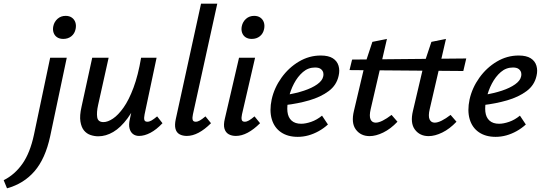

<svg xmlns="http://www.w3.org/2000/svg" viewBox="-149 -731 2941 1041"><path d="M35 0 123 -418H213L123 8Q97 129 38.5 197Q-20 265 -111 290L-129 246Q-69 216 -27.5 157Q14 98 35 0ZM194 -520Q174 -520 160.5 -529Q147 -538 141.5 -554Q136 -570 140 -589Q145 -613 163 -629Q181 -645 207 -645Q227 -645 240.5 -635.5Q254 -626 259.5 -610Q265 -594 261 -574Q256 -549 238 -534.5Q220 -520 194 -520Z M384 8Q363 8 342 1Q321 -6 306.5 -23.5Q292 -41 287 -72.5Q282 -104 293 -152L351 -418H440L383 -162Q374 -122 378 -95.5Q382 -69 412 -69Q435 -69 463.5 -88Q492 -107 521 -148Q550 -189 575 -256Q600 -323 616 -418H667Q644 -303 612 -221.5Q580 -140 542.5 -89.5Q505 -39 465 -15.5Q425 8 384 8ZM605 6Q586 6 572.5 -4Q559 -14 553.5 -34Q548 -54 555 -85L627 -418H700L635 -111Q631 -92 633.5 -81.5Q636 -71 650 -71Q661 -71 673 -78Q685 -85 703 -100L732 -63Q699 -28 666.5 -11Q634 6 605 6Z M864 6Q841 6 824.5 -3Q808 -12 802.5 -32.5Q797 -53 804 -85L941 -711H1029L897 -111Q893 -93 895.5 -82Q898 -71 912 -71Q923 -71 935 -78Q947 -85 965 -100L995 -63Q961 -29 928 -11.5Q895 6 864 6Z M1130 6Q1107 6 1090.5 -3.5Q1074 -13 1068 -33.5Q1062 -54 1070 -87L1147 -418H1234L1163 -111Q1159 -93 1161.5 -82Q1164 -71 1178 -71Q1189 -71 1201 -78Q1213 -85 1231 -100L1261 -63Q1227 -29 1194 -11.5Q1161 6 1130 6ZM1216 -520Q1196 -520 1182.5 -529Q1169 -538 1163.5 -554Q1158 -570 1162 -589Q1167 -613 1185 -629Q1203 -645 1229 -645Q1249 -645 1262.5 -635.5Q1276 -626 1281.5 -610Q1287 -594 1283 -574Q1278 -549 1260 -534.5Q1242 -520 1216 -520Z M1465 11Q1411 11 1374.5 -14Q1338 -39 1324.5 -85Q1311 -131 1324 -192Q1338 -255 1377 -309.5Q1416 -364 1471.5 -397Q1527 -430 1590 -430Q1632 -430 1655.5 -415Q1679 -400 1686.5 -374.5Q1694 -349 1687 -320Q1676 -269 1633 -237Q1590 -205 1528 -187Q1466 -169 1396 -161L1400 -216Q1456 -225 1499.5 -239.5Q1543 -254 1570.5 -273.5Q1598 -293 1603 -315Q1606 -324 1604 -335.5Q1602 -347 1591.5 -356Q1581 -365 1559 -365Q1522 -365 1493.5 -340.5Q1465 -316 1445 -278Q1425 -240 1416 -198Q1406 -157 1409.5 -125.5Q1413 -94 1432 -77Q1451 -60 1484 -60Q1508 -60 1538.5 -70.5Q1569 -81 1597 -104L1629 -56Q1606 -35 1579 -20Q1552 -5 1523.5 3Q1495 11 1465 11Z M2175 7Q2127 7 2100.5 -28.5Q2074 -64 2090 -130L2149 -381L2190 -504L2269 -520L2181 -140Q2172 -102 2180 -84Q2188 -66 2208 -66Q2224 -66 2246 -77Q2268 -88 2294 -108L2326 -71Q2289 -32 2249 -12.5Q2209 7 2175 7ZM1855 7Q1807 7 1780.5 -28.5Q1754 -64 1770 -130L1829 -380L1870 -504L1949 -520L1861 -140Q1852 -102 1860 -84Q1868 -66 1888 -66Q1904 -66 1926 -77Q1948 -88 1974 -108L2006 -71Q1969 -32 1929 -12.5Q1889 7 1855 7ZM2363 -346 1746 -351 1760 -408 2379 -414Z M2538 11Q2484 11 2447.5 -14Q2411 -39 2397.5 -85Q2384 -131 2397 -192Q2411 -255 2450 -309.5Q2489 -364 2544.5 -397Q2600 -430 2663 -430Q2705 -430 2728.5 -415Q2752 -400 2759.5 -374.5Q2767 -349 2760 -320Q2749 -269 2706 -237Q2663 -205 2601 -187Q2539 -169 2469 -161L2473 -216Q2529 -225 2572.5 -239.5Q2616 -254 2643.5 -273.5Q2671 -293 2676 -315Q2679 -324 2677 -335.5Q2675 -347 2664.5 -356Q2654 -365 2632 -365Q2595 -365 2566.5 -340.5Q2538 -316 2518 -278Q2498 -240 2489 -198Q2479 -157 2482.5 -125.5Q2486 -94 2505 -77Q2524 -60 2557 -60Q2581 -60 2611.5 -70.5Q2642 -81 2670 -104L2702 -56Q2679 -35 2652 -20Q2625 -5 2596.5 3Q2568 11 2538 11Z"/></svg>

Font: Ysabeau Infant SemiBold
Style: Italic
Weight: 600
Italic angle: -12°
Designer: Christian Thalmann (Catharsis Fonts)
Version: Version 2.002; featfreeze: ss01,ss02,lnum